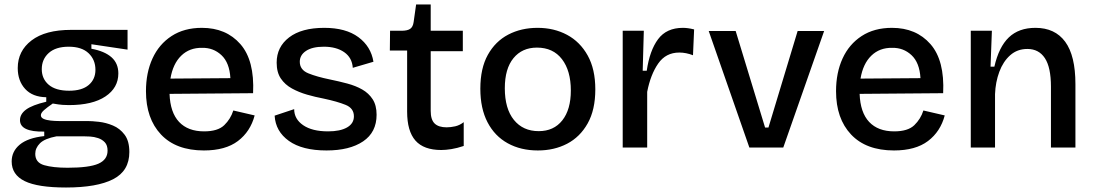

<svg xmlns="http://www.w3.org/2000/svg" viewBox="-20 -657 4877 855"><path d="M274 178Q148 178 90 149.5Q32 121 32 62Q32 17 68 -13Q104 -43 177 -51V-71Q69 -69 69 -122Q69 -149 96 -169Q123 -189 186 -204V-224Q125 -225 92 -261Q59 -297 59 -354Q59 -430 120.5 -477Q182 -524 297 -524H548V-436L387 -460V-440Q446 -429 476.5 -402Q507 -375 507 -330Q507 -266 449.5 -227.5Q392 -189 287 -189Q274 -189 258.5 -190Q243 -191 215 -196Q190 -179 176 -166.5Q162 -154 162 -144Q162 -133 174.5 -127.5Q187 -122 206 -120Q225 -118 242 -118H370Q389 -118 420.5 -114.5Q452 -111 483 -98Q514 -85 535 -57Q556 -29 556 20Q556 104 484 141Q412 178 274 178ZM288 -253Q345 -253 375 -278.5Q405 -304 405 -346Q405 -391 374.5 -420Q344 -449 286 -449Q228 -449 197 -421Q166 -393 166 -349Q166 -306 197 -279.5Q228 -253 288 -253ZM281 90Q377 90 418 72Q459 54 459 14Q459 -10 447 -23Q435 -36 417 -42Q399 -48 381 -49Q363 -50 351 -50H232Q179 -40 158 -19Q137 2 137 28Q137 67 176.5 78.5Q216 90 281 90Z M888 13Q764 13 697 -58Q630 -129 630 -251Q630 -333 659 -396.5Q688 -460 744 -496.5Q800 -533 879 -533Q987 -533 1050.5 -460.5Q1114 -388 1107 -242L735 -239Q738 -156 777.5 -114Q817 -72 889 -72Q950 -72 978.5 -99.5Q1007 -127 1019 -165L1114 -143Q1095 -71 1039.5 -29Q984 13 888 13ZM880 -444Q824 -445 787 -409Q750 -373 739 -307L1006 -309Q1002 -378 966 -411.5Q930 -445 880 -444Z M1434 13Q1326 13 1266.5 -29.5Q1207 -72 1203 -142L1290 -171Q1290 -127 1330 -99.5Q1370 -72 1441 -72Q1495 -72 1525.5 -89.5Q1556 -107 1556 -139Q1556 -175 1519 -190Q1482 -205 1421 -218Q1384 -225 1347.5 -235.5Q1311 -246 1280 -263Q1249 -280 1230.5 -307.5Q1212 -335 1212 -378Q1212 -448 1267.5 -490.5Q1323 -533 1424 -533Q1520 -533 1576 -491.5Q1632 -450 1643 -382L1551 -355Q1548 -400 1513 -424.5Q1478 -449 1422 -449Q1371 -449 1343 -430.5Q1315 -412 1315 -382Q1315 -346 1353 -330.5Q1391 -315 1450 -303Q1489 -295 1526.5 -285Q1564 -275 1593 -258.5Q1622 -242 1639.5 -215Q1657 -188 1657 -146Q1657 -68 1597 -27.5Q1537 13 1434 13Z M1945 11Q1867 11 1830 -31Q1793 -73 1793 -160V-432H1716L1717 -520H1768Q1794 -520 1806.5 -528.5Q1819 -537 1822 -559L1833 -637H1898V-520H2041V-429H1898V-163Q1898 -124 1915.5 -107Q1933 -90 1969 -90Q1987 -90 2007 -94.5Q2027 -99 2045 -113V-7Q2015 3 1990 7Q1965 11 1945 11Z M2375 13Q2299 13 2241 -19Q2183 -51 2151 -112.5Q2119 -174 2119 -262Q2119 -353 2152.5 -413Q2186 -473 2243.5 -503Q2301 -533 2374 -533Q2447 -533 2505 -502Q2563 -471 2597 -410Q2631 -349 2631 -259Q2631 -168 2597 -107.5Q2563 -47 2505.5 -17Q2448 13 2375 13ZM2379 -73Q2446 -73 2484 -121Q2522 -169 2522 -254Q2522 -342 2482.5 -393.5Q2443 -445 2371 -445Q2305 -445 2266.5 -398Q2228 -351 2228 -264Q2228 -173 2268.5 -123Q2309 -73 2379 -73Z M2753 0V-520H2847L2842 -342H2860Q2873 -432 2910.5 -482.5Q2948 -533 3021 -533Q3031 -533 3043 -531.5Q3055 -530 3071 -526L3066 -411Q3035 -423 3005 -423Q2945 -423 2911 -374Q2877 -325 2862 -248V0Z M3317 0 3136 -519H3256L3387 -89H3402L3532 -519H3650L3468 0Z M3961 13Q3837 13 3770 -58Q3703 -129 3703 -251Q3703 -333 3732 -396.5Q3761 -460 3817 -496.5Q3873 -533 3952 -533Q4060 -533 4123.5 -460.5Q4187 -388 4180 -242L3808 -239Q3811 -156 3850.5 -114Q3890 -72 3962 -72Q4023 -72 4051.5 -99.5Q4080 -127 4092 -165L4187 -143Q4168 -71 4112.5 -29Q4057 13 3961 13ZM3953 -444Q3897 -445 3860 -409Q3823 -373 3812 -307L4079 -309Q4075 -378 4039 -411.5Q4003 -445 3953 -444Z M4303 0V-520H4397L4391 -360H4408Q4428 -448 4472.5 -490.5Q4517 -533 4591 -533Q4678 -533 4723.5 -471Q4769 -409 4769 -282V0H4660V-271Q4660 -357 4633 -398Q4606 -439 4555 -439Q4510 -439 4478.5 -411Q4447 -383 4430 -337Q4413 -291 4411 -238V0Z"/></svg>

Font: Bricolage Grotesque 12pt Medium
Style: Regular
Weight: 500
Designer: Mathieu Triay
Foundry: Atelier Triay
Version: Version 1.001; ttfautohint (v1.8.4.7-5d5b);gftools[0.9.33.de